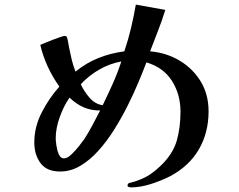

<svg xmlns="http://www.w3.org/2000/svg" viewBox="-20 -789 1040 834"><path d="M415 -309Q399 -278 382.5 -247Q366 -216 347 -186Q340 -176 324 -155.5Q308 -135 290 -118Q272 -101 258 -101Q243 -101 235.5 -118.5Q228 -136 225 -157Q222 -178 222 -188Q222 -232 239.5 -280.5Q257 -329 282 -365Q311 -337 343 -323Q375 -309 415 -309ZM507 -522Q491 -473 470 -426Q449 -379 426 -332Q392 -337 368 -365.5Q344 -394 331 -423Q366 -461 411.5 -487Q457 -513 507 -522ZM886 -305Q886 -379 852 -435Q818 -491 760.5 -525.5Q703 -560 632 -566Q649 -611 666.5 -655.5Q684 -700 698 -746L570 -769Q561 -717 549 -666.5Q537 -616 520 -566Q460 -558 407.5 -537Q355 -516 308 -478Q298 -503 291.5 -530Q285 -557 280 -583Q278 -594 276 -605.5Q274 -617 271 -627Q269 -633 260 -633Q257 -633 242 -628Q227 -623 208.5 -616Q190 -609 175 -602.5Q160 -596 155 -594Q166 -546 187.5 -499.5Q209 -453 238 -413Q194 -364 161.5 -301Q129 -238 129 -170Q129 -117 156 -80.5Q183 -44 241 -44Q287 -44 328.5 -68.5Q370 -93 407 -134Q444 -175 476 -226Q508 -277 534.5 -330Q561 -383 581.5 -432Q602 -481 616 -518Q690 -496 727 -437.5Q764 -379 764 -304Q764 -234 747.5 -177Q731 -120 678 -69Q655 -47 632 -31.5Q609 -16 578 -5Q569 -1 559.5 1Q550 3 541 6Q534 9 534 18Q534 22 540 23.5Q546 25 548 25Q590 25 636.5 10Q683 -5 720 -24Q802 -68 844 -140.5Q886 -213 886 -305Z"/></svg>

Font: UoqMunThenKhung
Style: Regular
Weight: 400
Designer: Font-Kai, 金井和夫, 宇文滿月
Foundry: Kazuo Kanai, Moonlit Owen
Version: Version 1.197